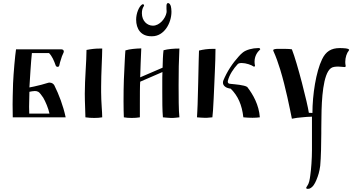

<svg xmlns="http://www.w3.org/2000/svg" viewBox="-20 -754 2290 1234"><path d="M83 -437C77 -398 67 -286 64 -219C62 -149 61 -114 61 -83C61 -58 62 -36 62 0H402C386 -75 359 -146 329 -206C324 -215 313 -223 299 -223C296 -223 293 -223 290 -222L245 -209C229 -205 214 -201 199 -198L169 -192C172 -240 179 -361 185 -413H295C315 -393 327 -364 338 -333C341 -323 358 -320 361 -333L366 -354C368 -361 370 -367 372 -373L378 -392C381 -399 384 -406 388 -415C390 -418 390 -421 390 -424C390 -432 383 -437 374 -437ZM167 -68C167 -98 168 -133 169 -164C180 -166 192 -169 204 -169C211 -169 218 -168 226 -164C234 -160 248 -141 258 -126C272 -102 291 -58 298 -24H168C168 -38 167 -52 167 -68Z M637 0C637 -35 630 -99 630 -162V-197C630 -284 637 -389 637 -442H623C592 -442 567 -439 536 -433C536 -362 525 -246 525 -152C525 -91 529 -35 529 0C548 3 568 4 586 4C604 4 622 3 637 0Z M879 0V-91C879 -129 879 -210 881 -229L1024 -291C1023 -270 1023 -249 1023 -227V-163C1023 -108 1023 -46 1027 0C1036 1 1069 4 1078 4H1092C1100 4 1124 1 1133 0C1128 -42 1128 -140 1128 -198V-210C1128 -302 1129 -356 1133 -442C1098 -442 1059 -439 1031 -431C1027 -401 1026 -358 1025 -319L881 -257C883 -317 885 -385 888 -443C853 -442 814 -439 786 -430C785 -415 783 -394 782 -367C777 -274 774 -211 774 -104C774 -65 775 -15 776 0C791 3 808 4 827 4C846 4 861 3 879 0ZM1082 -679C1082 -693 1080 -706 1078 -714C1076 -721 1070 -734 1061 -734H1060C1050 -734 1050 -720 1050 -714V-697C1050 -690 1052 -681 1050 -672C1043 -635 1006 -589 963 -589C926 -589 892 -619 892 -669C892 -688 896 -702 904 -714C910 -723 901 -730 893 -725C873 -712 855 -668 855 -628C855 -568 886 -521 952 -521H958C1034 -521 1082 -604 1082 -679Z M1248 -36C1247 -9 1246 0 1246 0C1265 1 1273 3 1292 3H1311C1318 3 1337 1 1345 0L1349 -44C1352 -94 1355 -150 1357 -204L1361 -296C1363 -343 1365 -396 1365 -440H1349C1316 -440 1287 -436 1259 -429C1258 -416 1258 -392 1257 -364C1255 -273 1253 -175 1250 -81ZM1462 -215C1449 -216 1443 -219 1444 -233C1454 -274 1481 -313 1507 -341C1512 -347 1522 -349 1534 -349C1560 -349 1596 -337 1611 -326C1615 -325 1618 -327 1619 -331C1617 -340 1616 -349 1616 -357C1616 -393 1633 -419 1652 -436C1653 -439 1651 -442 1647 -445H1638C1604 -445 1562 -434 1541 -417C1532 -410 1522 -400 1515 -392C1475 -348 1439 -295 1414 -233C1413 -228 1413 -225 1413 -222C1413 -202 1435 -189 1452 -186C1459 -185 1458 -185 1463 -184C1510 -137 1535 -80 1544 0C1564 2 1584 3 1603 3C1620 3 1636 2 1650 0C1644 -80 1607 -146 1569 -195C1550 -208 1490 -212 1462 -215Z M2164 -445C2108 -445 2074 -423 2050 -373C2011 -293 1988 -145 1988 -28C1980 -28 1973 -29 1965 -29C1957 -87 1891 -349 1856 -437C1838 -440 1817 -440 1796 -440H1784H1770C1754 -440 1736 -439 1736 -431C1736 -430 1737 -425 1738 -424C1754 -389 1768 -349 1781 -307C1817 -189 1842 -59 1856 9C1878 4 1899 2 1922 0C1942 -2 1964 -4 1981 -4H1985V211C1985 264 1980 336 1974 375C1970 403 1967 424 1954 442C1950 447 1948 451 1948 454C1948 458 1953 460 1958 460C1961 460 1967 459 1970 458C1992 448 2003 427 2013 404C2026 373 2033 349 2038 312C2043 263 2045 158 2045 103V74C2045 52 2045 28 2046 -4C2047 -116 2056 -279 2107 -316C2119 -325 2138 -326 2155 -326C2170 -326 2185 -323 2196 -323C2199 -323 2202 -327 2202 -329C2200 -339 2199 -347 2199 -356C2199 -385 2209 -414 2222 -429C2223 -431 2224 -432 2224 -433C2224 -444 2183 -445 2164 -445Z"/></svg>

Font: Ponomar Unicode
Style: Regular
Weight: 400
Version: 1.3